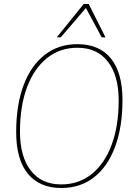

<svg xmlns="http://www.w3.org/2000/svg" viewBox="-20 -931 674 961"><path d="M287 10Q178 10 119.5 -61.5Q61 -133 61 -269Q61 -406 98 -504.5Q135 -603 204 -656.5Q273 -710 367 -710Q477 -710 535 -638.5Q593 -567 593 -431Q593 -295 556 -196Q519 -97 450.5 -43.5Q382 10 287 10ZM286 -8Q374 -8 438.5 -59.5Q503 -111 538.5 -205.5Q574 -300 574 -428Q574 -553 520 -622.5Q466 -692 368 -692Q280 -692 215.5 -640.5Q151 -589 115.5 -495Q80 -401 80 -272Q80 -147 134 -77.5Q188 -8 286 -8ZM264 -744 399 -911H424L508 -744H489L410 -891L284 -744Z"/></svg>

Font: Georama Thin
Style: Italic
Weight: 100
Italic angle: -9°
Designer: Jean-Baptiste Levee
Foundry: Production Type
Version: Version 1.000